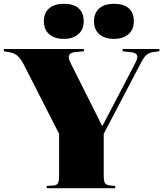

<svg xmlns="http://www.w3.org/2000/svg" viewBox="-40 -987 856 1007"><path d="M205 0V-12L239 -14Q258 -15 264 -26Q270 -37 270 -70V-285L88 -642Q72 -674 55.5 -691Q39 -708 10 -713L-20 -718V-730H400V-718L356 -714Q332 -712 323.5 -699.5Q315 -687 331 -655L495 -328H498L670 -657Q685 -686 678 -698.5Q671 -711 648 -713L603 -718V-730H796V-718L764 -714Q740 -710 727 -698Q714 -686 699 -657L504 -285V-66Q504 -35 511.5 -25.5Q519 -16 538 -14L564 -12V0ZM558 -783Q509 -783 481 -807.5Q453 -832 453 -876Q453 -918 480 -942.5Q507 -967 558 -967Q610 -967 636 -943Q662 -919 662 -875Q662 -832 633.5 -807.5Q605 -783 558 -783ZM295 -783Q246 -783 218 -807.5Q190 -832 190 -876Q190 -918 217 -942.5Q244 -967 295 -967Q347 -967 373 -943Q399 -919 399 -875Q399 -832 370.5 -807.5Q342 -783 295 -783Z"/></svg>

Font: Literata 72pt Black
Style: Regular
Weight: 900
Designer: Latin by Veronika Burian and Jose Scaglione. Greek by Irene Vlachou. Cyrillic by Vera Evstafieva.
Foundry: TypeTogether
Version: Version 3.002